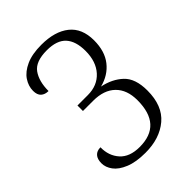

<svg xmlns="http://www.w3.org/2000/svg" viewBox="-213 -827 939 939"><g transform="rotate(-45 257.0 -357.0)"><path d="M43 -106Q43 -135 56.5 -150Q70 -165 95 -165Q94 -107 128.5 -68.5Q163 -30 232 -30Q386 -30 386 -200Q386 -272 345.5 -311.5Q305 -351 231 -351H160V-389H232Q298 -389 337.5 -432.5Q377 -476 377 -550Q377 -617 345.5 -651.5Q314 -686 245 -686Q167 -686 138.5 -646Q110 -606 110 -539Q86 -539 71.5 -552Q57 -565 57 -593Q57 -626 77 -656Q97 -686 139 -705Q181 -724 245 -724Q338 -724 390.5 -682Q443 -640 443 -557Q443 -482 406.5 -435.5Q370 -389 307 -373Q371 -360 412.5 -321Q454 -282 454 -199Q454 -94 392.5 -42Q331 10 232 10Q167 10 124.5 -7.5Q82 -25 62.5 -51.5Q43 -78 43 -106Z"/></g></svg>

Font: Noto Serif NarrowLight
Style: Regular
Weight: 300
Width: 4
Designer: Monotype Design Team
Foundry: Monotype Imaging Inc.
Version: Version 1.001